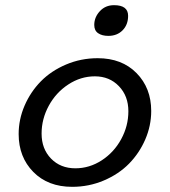

<svg xmlns="http://www.w3.org/2000/svg" viewBox="-20 -704 654 739"><path d="M397 -565.9Q372.6 -565.9 357.7 -576.2Q342.8 -586.4 342.8 -607.9Q342.8 -637.7 364.3 -660.9Q385.7 -684.1 418.9 -684.1Q473.1 -684.1 473.1 -643.1Q473.1 -608.9 451.9 -587.4Q430.7 -565.9 397 -565.9ZM356 -480Q449.2 -480 505.6 -422.6Q562 -365.2 562 -276.9Q562 -220.2 539.1 -167.2Q516.1 -114.3 476.6 -74Q437 -33.7 379.6 -9.3Q322.3 15.1 257.8 15.1Q164.6 15.1 108.2 -42.2Q51.8 -99.6 51.8 -188Q51.8 -244.6 74.7 -297.6Q97.7 -350.6 137.2 -390.9Q176.8 -431.2 234.1 -455.6Q291.5 -480 356 -480ZM270 -56.2Q324.2 -56.2 371.6 -86.9Q418.9 -117.7 446.5 -168.5Q474.1 -219.2 474.1 -275.9Q474.1 -334.5 437.7 -372.3Q401.4 -410.2 345.2 -410.2Q290.5 -410.2 242.9 -378.9Q195.3 -347.7 167.7 -296.9Q140.1 -246.1 140.1 -189.9Q140.1 -130.9 176.5 -93.5Q212.9 -56.2 270 -56.2Z"/></svg>

Font: IntelOne Mono
Style: Italic
Weight: 400
Italic angle: -16°
Designer: Fred Shallcrass
Foundry: Frere-Jones Type LLC
Version: Version 1.200;hotconv 1.1.0;makeotfexe 2.6.0;FJTRelease1.2